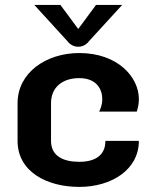

<svg xmlns="http://www.w3.org/2000/svg" viewBox="-20 -728 615 765"><path d="M291.7 -612.5 220.8 -708.3H116.7L250 -562.5C250 -562.5 264.2 -541.7 291.7 -541.7C319.2 -541.7 333.3 -562.5 333.3 -562.5L466.7 -708.3H362.5ZM295.8 -516.7C165.8 -516.7 50 -440 50 -316.7V-166.7C50 -43.3 167.5 16.7 295.8 16.7C424.2 16.7 533.3 -51.7 533.3 -166.7H400C400 -109.2 359.2 -83.3 295.8 -83.3C232.5 -83.3 183.3 -105.8 183.3 -166.7V-316.7C183.3 -380 228.3 -416.7 295.8 -416.7C367.5 -416.7 387.5 -369.2 387.5 -333.3C387.5 -310 380 -293.3 375 -283.3H525C529.2 -296.7 533.3 -313.3 533.3 -333.3C533.3 -420.8 449.2 -516.7 295.8 -516.7Z"/></svg>

Font: BoonHome
Style: Bold
Weight: 700
Designer: Sungsit Sawaiwan
Foundry: Sungsit Sawaiwan
Version: Version 0.2